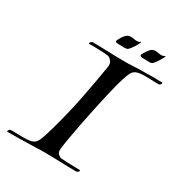

<svg xmlns="http://www.w3.org/2000/svg" viewBox="-175 -881 929 990"><g transform="rotate(30 289.5 -386.0)"><path d="M13 -13Q10 -13 10 -16Q10 -20 15.5 -25.5Q21 -31 25 -30Q49 -30 68 -29.5Q87 -29 101 -29Q137 -29 154 -36.5Q171 -44 181 -68Q191 -92 205 -142Q236 -251 256 -351.5Q276 -452 294 -561Q295 -564 295 -570Q295 -587 285 -598.5Q275 -610 264 -612Q254 -614 230.5 -615Q207 -616 184 -616.5Q161 -617 154 -616Q149 -616 149 -620Q149 -624 154 -628.5Q159 -633 164 -633Q203 -633 255 -631Q307 -629 353 -629Q365 -629 375.5 -629Q386 -629 396 -630Q413 -631 449.5 -632Q486 -633 526 -633Q539 -633 551.5 -632.5Q564 -632 575 -632H576Q579 -632 579 -629Q579 -625 574 -619.5Q569 -614 565 -615Q540 -615 520.5 -616Q501 -617 485 -617Q450 -617 432 -609.5Q414 -602 404 -577.5Q394 -553 380 -503Q372 -472 361.5 -426Q351 -380 340 -328.5Q329 -277 319.5 -227Q310 -177 303 -136.5Q296 -96 294 -73Q292 -54 302 -44.5Q312 -35 321 -33Q331 -32 354.5 -31Q378 -30 401 -29.5Q424 -29 431 -29H432Q437 -29 437 -26Q437 -22 432 -17.5Q427 -13 421 -13Q381 -13 329.5 -15Q278 -17 232 -17Q220 -17 209.5 -17Q199 -17 189 -16Q174 -16 144.5 -15Q115 -14 80.5 -13.5Q46 -13 14 -13ZM319 -690Q312 -690 303.5 -690.5Q295 -691 287 -691H279Q259 -691 266 -706Q276 -727 289 -741.5Q302 -756 318 -756Q329 -756 338 -754Q347 -752 355 -752Q370 -752 374 -758Q378 -761 378 -757Q378 -753 370 -738.5Q362 -724 352 -710.5Q342 -697 336 -693Q327 -690 319 -690ZM466 -690Q458 -690 450 -690.5Q442 -691 434 -691H426Q405 -691 412 -706Q423 -727 435.5 -741.5Q448 -756 464 -756Q475 -756 484 -754Q493 -752 501 -752Q509 -752 514 -754Q519 -756 521 -758Q524 -761 524 -757Q524 -753 516 -739Q508 -725 498 -711Q488 -697 482 -693Q475 -690 466 -690Z"/></g></svg>

Font: Kings
Style: Regular
Weight: 400
Designer: Robert E. Leuschke
Foundry: Robert E. Leuschke
Version: Version 1.010; ttfautohint (v1.8.3)